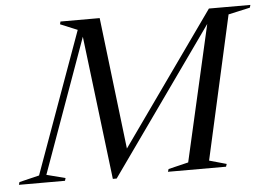

<svg xmlns="http://www.w3.org/2000/svg" viewBox="-101 -773 1193 851"><g transform="rotate(-5 496.0 -347.5)"><path d="M303 -665.5 75.5 -33.5 159 -12 155.5 0H-49.5L-46 -12L43 -33.5L270 -661.5L194 -693L197 -705H371.5L444.5 -92H422.5L857.5 -705H884.5L881 -689.5L384.5 10H367.5L287.5 -649ZM859.5 -705H1042L1038.5 -693L942 -671.5L799.5 -33.5L876 -12L872 0H613.5L617.5 -12L706.5 -33.5Z"/></g></svg>

Font: Newsreader 60pt
Style: Italic
Weight: 400
Italic angle: -17°
Designer: Hugues Gentile
Foundry: Production Type
Version: Version 1.003